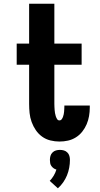

<svg xmlns="http://www.w3.org/2000/svg" viewBox="-20 -755 540 1035"><path d="M300 8Q276 8 251.5 2Q227 -4 207 -18.5Q187 -33 173 -53.5Q159 -74 150.5 -97.5Q142 -121 139.5 -145.5Q137 -170 137 -195V-406H70V-520H137V-735H273V-520H420V-406H273V-195Q273 -187 273.5 -178.5Q274 -170 274.5 -162Q275 -154 276.5 -145.5Q278 -137 280.5 -129Q283 -121 287.5 -113.5Q292 -106 300 -106Q308 -106 312.5 -112Q317 -118 319.5 -125Q322 -132 323.5 -139Q325 -146 325.5 -153Q326 -160 326.5 -167.5Q327 -175 327 -182V-186H464V-175Q464 -152 460 -129Q456 -106 447 -85Q438 -64 423.5 -45.5Q409 -27 389 -14.5Q369 -2 346.5 3Q324 8 300 8ZM292 260 248 220Q260 208 269.5 192Q279 176 284 159Q276 157 269 152Q262 147 257 140Q252 133 250.5 124.5Q249 116 249 107Q249 96 252 85.5Q255 75 263 67Q271 59 281.5 56Q292 53 303 53Q314 53 324.5 56Q335 59 343 67Q351 75 354 85.5Q357 96 357 107Q357 128 353 149.5Q349 171 341 190.5Q333 210 320.5 228Q308 246 292 260Z"/></svg>

Font: Iosevka Curly Heavy
Style: Regular
Weight: 900
Monospace: yes
Designer: Belleve Invis
Foundry: Belleve Invis
Version: Version 22.1.2; ttfautohint (v1.8.4)